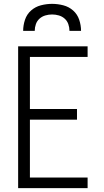

<svg xmlns="http://www.w3.org/2000/svg" viewBox="-20 -975 540 995"><path d="M74 0V-735H434V-680H135V-410H379V-355H135V-55H434V0ZM100 -815Q100 -844 109.5 -872.5Q119 -901 141 -920.5Q163 -940 192 -947.5Q221 -955 250 -955Q279 -955 308 -947.5Q337 -940 359 -920.5Q381 -901 390.5 -872.5Q400 -844 400 -815H340Q340 -833 334 -850Q328 -867 315 -878.5Q302 -890 285 -895Q268 -900 250 -900Q232 -900 215 -895Q198 -890 185 -878.5Q172 -867 166 -850Q160 -833 160 -815Z"/></svg>

Font: Iosevka SS04 Light
Style: Regular
Weight: 300
Monospace: yes
Designer: Belleve Invis
Foundry: Belleve Invis
Version: Version 19.0.0; ttfautohint (v1.8.4)